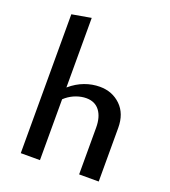

<svg xmlns="http://www.w3.org/2000/svg" viewBox="-132 -815 806 912"><g transform="rotate(20 270.5 -359.5)"><path d="M373 0V-236Q373 -290 349.5 -321Q326 -352 282 -352Q258 -352 232.5 -343Q207 -334 185 -316.5Q163 -299 149 -272L116 -297Q143 -340 176.5 -368.5Q210 -397 247.5 -411Q285 -425 324 -425Q387 -425 429.5 -384Q472 -343 472 -271V0ZM78 0V-702L175 -719V0Z"/></g></svg>

Font: Ysabeau Infant SemiBold
Style: Regular
Weight: 600
Designer: Christian Thalmann (Catharsis Fonts)
Version: Version 2.002; featfreeze: ss01,ss02,lnum